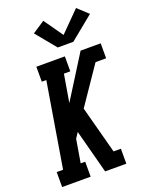

<svg xmlns="http://www.w3.org/2000/svg" viewBox="-178 -1072 885 1158"><g transform="rotate(-20 264.0 -493.0)"><path d="M13 0V-96H54L144 -639H115V-735H298V-639H257L227 -461L399 -735H528V-639H460L297 -400L378 -96H425V0H289L215 -280L192 -245L167 -96H196V0ZM276 -800 170 -929 249 -981 335 -859 461 -986 528 -924 376 -800Z"/></g></svg>

Font: Iosevka Slab Oblique
Style: Bold
Weight: 700
Italic angle: -9°
Monospace: yes
Designer: Belleve Invis
Foundry: Belleve Invis
Version: Version 11.1.1; ttfautohint (v1.8.3)